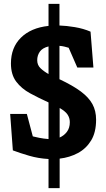

<svg xmlns="http://www.w3.org/2000/svg" viewBox="-20 -826 551 1001"><path d="M233 155V3Q180 0 132 -14Q84 -28 47 -42L33 -232H120L151 -115Q162 -112 184.5 -107.5Q207 -103 233 -101V-292Q182 -315 137 -339.5Q92 -364 64.5 -400.5Q37 -437 37 -495Q37 -578 89 -629.5Q141 -681 233 -691V-806H290V-693Q326 -692 370.5 -684.5Q415 -677 452 -661L467 -474H383L338 -577Q328 -580 316 -583Q304 -586 290 -587V-413Q360 -380 401.5 -349Q443 -318 462 -283Q481 -248 481 -202Q481 -136 455 -93.5Q429 -51 386 -28Q343 -5 291 1V155ZM291 -109Q314 -119 329 -139Q344 -159 344 -189Q344 -210 333 -227.5Q322 -245 291 -263ZM233 -440V-584Q201 -576 187.5 -556.5Q174 -537 174 -512Q174 -487 191 -470.5Q208 -454 233 -440Z"/></svg>

Font: Kreon Light
Style: Regular
Weight: 300
Designer: Julia Petretta
Foundry: Julia Petretta and Eli Heuer
Version: Version 2.002